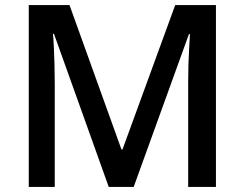

<svg xmlns="http://www.w3.org/2000/svg" viewBox="-20 -734 960 754"><path d="M407 0 192 -601H188Q190 -581 191.5 -549Q193 -517 194 -480Q195 -443 195 -405V0H93V-714H253L457 -147H461L668 -714H828V0H719V-411Q719 -445 720 -480.5Q721 -516 723 -547.5Q725 -579 726 -600H722L505 0Z"/></svg>

Font: Noto Sans Oriya Medium
Style: Regular
Weight: 500
Version: Version 2.003